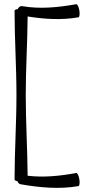

<svg xmlns="http://www.w3.org/2000/svg" viewBox="-20 -851 438 910"><path d="M76 22C167 38 261 47 352 31C357 30 359 15 356 -2C353 -19 347 -32 341 -31C265 -17 188 -9 111 -18C110 -145 102 -273 102 -400C102 -524 110 -648 111 -773C191 -760 272 -755 352 -769C357 -770 359 -785 356 -802C353 -819 347 -832 341 -831C256 -816 169 -807 84 -822C76 -823 68 -817 64 -808C55 -807 49 -804 49 -800C49 -667 58 -533 58 -400C58 -267 49 -133 49 0C49 3 55 7 63 8C65 15 70 20 76 22Z"/></svg>

Font: Nupuram ExtraLight
Style: Regular
Weight: 200
Designer: Santhosh Thottingal (santhosh.thottingal@gmail.com)
Foundry: SMC
Version: Version 1.000